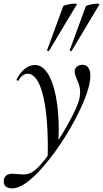

<svg xmlns="http://www.w3.org/2000/svg" viewBox="-84 -751 565 1052"><path d="M-63 234Q-56 201 -17 201Q-6 201 14 203Q32 205 43 205Q76 205 100 187Q135 163 190 85.5Q245 8 292 -77.5Q339 -163 350 -205Q355 -230 355 -245Q355 -266 350 -283Q345 -300 336 -319Q325 -347 325 -358Q325 -375 337 -385.5Q349 -396 368 -396Q389 -396 400 -380Q411 -364 411 -336Q411 -257 332.5 -106Q254 45 152 163Q50 281 -17 281Q-40 281 -53 270Q-66 259 -63 234ZM178 60Q178 -134 148.5 -240.5Q119 -347 67 -347Q54 -347 41 -338Q28 -329 19 -312Q18 -309 13 -309Q6 -309 7 -315Q25 -353 52 -374Q79 -395 107 -395Q148 -395 177.5 -348.5Q207 -302 222.5 -221Q238 -140 238 -40Q238 -17 236 29L177 120ZM181 -471Q178 -471 175.5 -472.5Q173 -474 174 -476L262 -716Q263 -721 286 -726Q309 -731 326 -731Q340 -731 337 -727L185 -473Q183 -471 181 -471ZM305 -471Q302 -471 299.5 -472.5Q297 -474 298 -476L386 -716Q388 -721 410.5 -726Q433 -731 450 -731Q464 -731 461 -727L309 -473Q307 -471 305 -471Z"/></svg>

Font: Cormorant Garamond Medium
Style: Italic
Weight: 500
Italic angle: -10°
Designer: Christian Thalmann (Catharsis Fonts)
Foundry: Catharsis Fonts
Version: Version 4.000